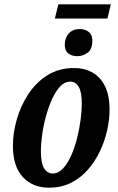

<svg xmlns="http://www.w3.org/2000/svg" viewBox="-20 -862 547 892"><path d="M235 -776 251 -842H495L479 -776ZM339 -601Q313 -601 297 -614Q281 -627 281 -653Q281 -686 299.5 -706.5Q318 -727 350 -727Q376 -727 392.5 -713.5Q409 -700 409 -674Q409 -633 387 -617Q365 -601 339 -601ZM207 10Q133 10 86.5 -39Q40 -88 40 -186Q40 -243 57.5 -305.5Q75 -368 110.5 -423Q146 -478 199.5 -512Q253 -546 325 -546Q371 -546 408 -526Q445 -506 467 -463Q489 -420 489 -351Q489 -307 478 -257.5Q467 -208 445 -161Q423 -114 389.5 -75Q356 -36 310.5 -13Q265 10 207 10ZM225 -56Q251 -56 272.5 -79Q294 -102 310.5 -139Q327 -176 338 -219.5Q349 -263 354.5 -305.5Q360 -348 360 -380Q360 -435 345.5 -459Q331 -483 306 -483Q281 -483 260 -461Q239 -439 222.5 -403Q206 -367 194 -323.5Q182 -280 176 -237Q170 -194 170 -159Q170 -104 185 -80Q200 -56 225 -56Z"/></svg>

Font: Noto Serif ExtraCondensed
Style: Bold Italic
Weight: 700
Width: 2
Italic angle: -12°
Designer: Monotype Design Team
Foundry: Monotype Imaging Inc.
Version: Version 2.013; ttfautohint (v1.8.4.7-5d5b)